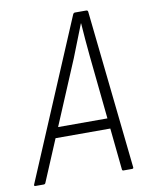

<svg xmlns="http://www.w3.org/2000/svg" viewBox="-102 -711 587 767"><g transform="rotate(-10 192.0 -327.5)"><path d="M-20 0Q-27 0 -25 -6L247 -649Q250 -655 255 -655H301Q307 -655 308 -649L377 -6Q378 0 371 0H337Q331 0 331 -6L283 -476Q280 -509 277 -542Q274 -575 272 -608H271Q258 -575 245 -542Q232 -509 219 -476L21 -6Q19 0 13 0ZM82 -174 98 -216H318L322 -174Z"/></g></svg>

Font: Sofia Sans Condensed Light
Style: Italic
Weight: 300
Italic angle: -9°
Version: Version 4.100